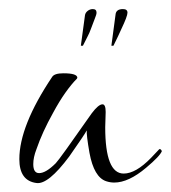

<svg xmlns="http://www.w3.org/2000/svg" viewBox="-20 -403 380 427"><path d="M61 4Q23 -1 23 -49Q23 -123 96 -232Q101 -240 121 -240Q152 -240 152 -230L151 -228Q139 -216 125.5 -197Q112 -178 98 -152Q74 -109 61 -71Q54 -53 54 -38Q54 -18 67 -18Q82 -18 104 -40Q112 -48 184 -151Q199 -171 208 -171Q215 -171 215 -154Q215 -145 214.5 -136.5Q214 -128 214 -120Q214 -17 255 -17Q282 -17 316 -52L334 -71Q337 -73 340 -67Q336 -56 305 -30Q266 3 234 3Q225 3 216 0Q189 -9 179 -63Q172 -103 173 -113Q167 -102 134 -55Q87 8 61 4ZM227.7 -301.3 236.9 -370Q237.8 -382.8 253.4 -382.8Q263.5 -382.8 263.5 -374.8Q263.5 -366.8 249.7 -338Q247 -331.6 242.4 -322.1Q237.8 -312.5 232.3 -301.3ZM159.8 -301.3 169 -369.2Q169.9 -374.8 175 -378.8Q180 -382.8 186.4 -382.8Q194.7 -382.8 194.7 -374.8Q194.7 -370.8 191 -362Q187.4 -353.2 181.9 -338Q179.1 -330 174.5 -321.3Q169.9 -312.5 164.4 -301.3Z"/></svg>

Font: Lovers Quarrel
Style: Regular
Weight: 400
Designer: Robert E. Leuschke
Foundry: Robert E. Leuschke
Version: Version 1.010; ttfautohint (v1.8.3)